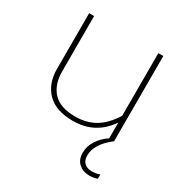

<svg xmlns="http://www.w3.org/2000/svg" viewBox="-160 -605 896 937"><g transform="rotate(30 288.0 -137.0)"><path d="M516 174V198Q498 206 470 206Q436 206 412 185Q388 164 388 125Q388 88 409.5 55Q431 22 465 0V-89Q395 15 268 15Q172 15 123.5 -34.5Q75 -84 75 -166V-480H103V-168Q103 -94 143 -51.5Q183 -9 268 -9Q331 -9 378.5 -37Q426 -65 465 -127V-480H493V0Q414 61 414 125Q414 153 429.5 167.5Q445 182 470 182Q497 182 516 174Z"/></g></svg>

Font: Prompt Thin
Style: Regular
Weight: 250
Designer: Katatrad Team
Foundry: CadsonDemak
Version: Version 1.001